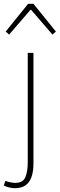

<svg xmlns="http://www.w3.org/2000/svg" viewBox="-50 -756 314 1010"><path d="M28 234Q15 234 -2 230Q-19 226 -30 220L-22 196Q-13 199 2 202.5Q17 206 30 206Q72 206 84 175Q96 144 96 98V-478H126V102Q126 148 115 177Q104 206 82.5 220Q61 234 28 234ZM-2 -574 -20 -590 98 -736H126L244 -590L226 -574L114 -704H110Z"/></svg>

Font: Source Sans Variable
Style: Regular
Weight: 200
Designer: Paul D. Hunt
Foundry: Adobe Systems Incorporated
Version: Version 3.006;hotconv 1.0.111;makeotfexe 2.5.65597